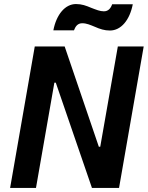

<svg xmlns="http://www.w3.org/2000/svg" viewBox="-20 -930 731 950"><path d="M30 0H158L249 -521H256L435 0H569L691 -700H563L476 -204H469L300 -700H152ZM244 -780H346C353 -798 363 -815 387 -815C409 -815 428 -806 448 -798C475 -786 497 -779 524 -779C579 -779 622 -831 637 -909H535C528 -889 516 -874 494 -874C474 -874 456 -882 432 -891C406 -902 385 -910 356 -910C302 -910 259 -858 244 -780Z"/></svg>

Font: Fixel Text 20240404 SemiBold
Style: Italic
Weight: 600
Width: 4
Italic angle: -10°
Designer: AlfaBravo + MacPaw
Foundry: Kyrylo Tkachov, Marchela Mozhyna, Serhii Makarenko, Maria Weinstein, Zakhar Kryvoshyya
Version: Version 1.211;Glyphs 3.2 (3225)